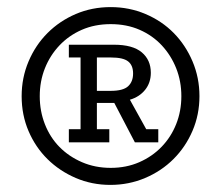

<svg xmlns="http://www.w3.org/2000/svg" viewBox="-20 -680 622 541"><path d="M291 -159Q239 -159 193.5 -178.5Q148 -198 114 -231.5Q80 -265 60.5 -310.5Q41 -356 41 -409Q41 -461 60.5 -507Q80 -553 114 -587Q148 -621 193.5 -640.5Q239 -660 292 -660Q344 -660 390 -640.5Q436 -621 469.5 -587Q503 -553 522.5 -507Q542 -461 542 -409Q542 -357 522.5 -311.5Q503 -266 469 -232Q435 -198 389 -178.5Q343 -159 291 -159ZM292 -207Q336 -207 372.5 -223Q409 -239 435.5 -266.5Q462 -294 476.5 -330.5Q491 -367 491 -409Q491 -451 476.5 -487.5Q462 -524 436 -552Q410 -580 373.5 -596Q337 -612 292 -612Q247 -612 210.5 -596Q174 -580 147.5 -552Q121 -524 106.5 -487.5Q92 -451 92 -409Q92 -367 106.5 -330Q121 -293 147.5 -266Q174 -239 211 -223Q248 -207 292 -207ZM174 -316H207V-518H174V-554H301Q354 -554 379.5 -532.5Q405 -511 405 -475Q405 -447 389 -427Q373 -407 346 -399L392 -316H426V-279H360L302 -390H253V-316H288V-279H174ZM292 -424Q327 -424 341 -437Q355 -450 355 -473Q355 -496 341 -507Q327 -518 293 -518H253V-424Z"/></svg>

Font: Zilla Slab Medium
Style: Regular
Weight: 500
Designer: Typotheque.com
Foundry: Typotheque type foundry
Version: Version 1.1; 2017